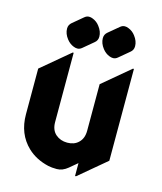

<svg xmlns="http://www.w3.org/2000/svg" viewBox="-114 -829 785 932"><g transform="rotate(15 278.5 -362.5)"><path d="M397.5 -745.1Q407.2 -745.1 416 -741.2Q437.5 -732.9 451.2 -714.4Q470.2 -689.9 470.2 -664.1Q470.2 -644.5 455.1 -632.8L404.3 -590.3Q393.6 -581.1 381.8 -581.1Q372.1 -581.1 362.8 -585Q342.3 -592.8 327.6 -611.8Q308.6 -636.2 308.6 -662.1Q308.6 -681.2 323.7 -693.4L374.5 -735.8Q385.3 -745.1 397.5 -745.1ZM217.8 -745.1Q227.5 -745.1 236.3 -741.2Q257.8 -732.9 271.5 -714.4Q290.5 -689.9 290.5 -664.1Q290.5 -644.5 275.4 -632.8L224.6 -590.3Q213.9 -581.1 202.1 -581.1Q192.4 -581.1 183.1 -585Q162.6 -592.8 147.9 -611.8Q128.9 -636.2 128.9 -662.1Q128.9 -681.2 144 -693.4L194.8 -735.8Q205.6 -745.1 217.8 -745.1ZM356.4 19.5H351.6V-45.4L312 -12.2Q285.6 9.8 256.8 9.8Q231.4 9.8 213.9 5.9Q149.9 -8.8 107.9 -48.8Q43.9 -109.9 43.9 -208.5V-438L185.5 -556.6H190.4V-208.5Q190.4 -168.5 214.4 -147.5Q238.3 -127 272.5 -127Q307.6 -127 328.6 -147.5Q351.6 -168.9 351.6 -208.5V-441.9L488.3 -556.6H493.2V-95.2Z"/></g></svg>

Font: Gothica
Style: Bold
Weight: 700
Designer: Wojciech Kalinowski "wmk69" (wmk69@o2.pl)
Foundry: Wojciech Kalinowski "wmk69" (wmk69@o2.pl)
Version: Version 2.1.0; 2021-05-14